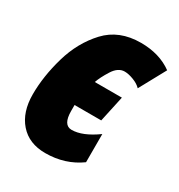

<svg xmlns="http://www.w3.org/2000/svg" viewBox="-142 -660 716 767"><g transform="rotate(30 216.5 -276.5)"><path d="M176 10Q267 10 336 -40V-170Q271 -123 221 -123Q182 -123 182 -188V-215H305L331 -335H206Q215 -361 237 -396Q259 -431 289 -431Q307 -431 330.5 -422Q354 -413 367 -399L433 -520Q374 -563 288 -563Q188 -563 128.5 -499Q69 -435 42.5 -343.5Q16 -252 16 -169Q16 -87 58.5 -38.5Q101 10 176 10Z"/></g></svg>

Font: Noto Sans Display Condensed Black
Style: Italic
Weight: 900
Width: 3
Italic angle: -192°
Designer: Monotype Design Team
Foundry: Monotype Imaging Inc.
Version: Version 1.900